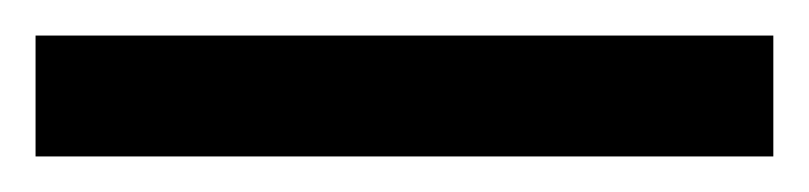

<svg xmlns="http://www.w3.org/2000/svg" viewBox="-22 70 455 108"><path d="M-2 158V90H413V158Z"/></svg>

Font: Noto Sans Adlam Unjoined New
Style: Bold
Weight: 700
Designer: Mark Jamra, Neil Patel
Foundry: JamraPatel LLC
Version: Version 3.000